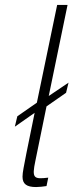

<svg xmlns="http://www.w3.org/2000/svg" viewBox="-20 -750 298 776"><path d="M257 -416 177 -362 253 -730H211L129 -335L50 -280L40 -238L120 -294L87 -132C77 -80 71 -53 71 -36C71 -6 88 6 126 6C139 6 154 4 168 2L175 -32C116 -25 108 -29 123 -100L168 -320L247 -375Z"/></svg>

Font: Nacelle UltraLight
Style: Italic
Weight: 200
Italic angle: -12°
Designer: Sora Sagano
Foundry: Sora Sagano
Version: Version 1.000;FEAKit 1.0